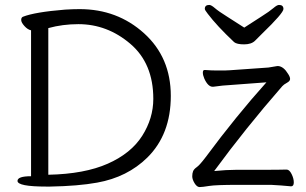

<svg xmlns="http://www.w3.org/2000/svg" viewBox="-20 -749 1240 779"><path d="M971 -637Q1006 -660 1040 -681.5Q1074 -703 1089 -716Q1104 -729 1112 -729Q1130 -729 1130 -712.5Q1130 -696 1043 -612L1015 -584Q1000 -569 970.5 -569Q941 -569 930 -578Q860 -644 823 -693Q811 -708 811 -713Q811 -729 829 -729Q837 -729 852 -716Q867 -703 901.5 -681.5Q936 -660 971 -637ZM1014 -60Q1126 -60 1142 -61H1143Q1154 -61 1163 -43Q1172 -25 1172 -9Q1172 7 1161 7Q1120 3 1080 1H945Q855 1 828 5.5Q801 10 790 10Q779 10 769.5 -5.5Q760 -21 760 -33.5Q760 -46 763.5 -54.5Q767 -63 778.5 -71Q790 -79 815 -112Q938 -278 1061 -415L914 -404Q887 -403 845 -397H843Q824 -397 809 -430Q803 -444 803 -454.5Q803 -465 810 -465H812Q838 -463 859 -463H891Q903 -463 913 -464L1069 -475L1105 -481H1109Q1131 -479 1149 -449Q1157 -437 1157 -428.5Q1157 -420 1144 -413Q1131 -406 1125 -399Q975 -227 849 -55Q899 -60 937 -60ZM51 -15Q51 -34 106 -34V-626Q92 -629 79 -643.5Q66 -658 66 -668Q66 -678 73 -681Q121 -700 244 -710Q277 -712 303 -712Q456 -712 564.5 -614Q673 -516 673 -360Q673 -204 578 -110Q497 -30 374 -8Q297 6 183 8H169Q51 8 51 -15ZM176 -40Q323 -43 417.5 -85Q512 -127 557 -198Q602 -269 602 -348Q602 -492 508.5 -571.5Q415 -651 298 -651Q234 -651 176 -635Z"/></svg>

Font: Moon Stars Kai T
Style: Regular
Weight: 400
Designer: GuiWonder
Version: Version 1.101